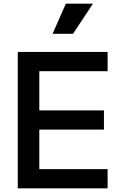

<svg xmlns="http://www.w3.org/2000/svg" viewBox="-20 -1029 641 1049"><path d="M267.1 -844.2 339.8 -1008.8H487.8L378.9 -844.2ZM77.1 0V-745.1H567.9V-640.1H194.8V-425.8H547.9V-320.8H194.8V-105H567.9V0Z"/></svg>

Font: Plus Jakarta Sans SemiBold
Style: Regular
Weight: 600
Designer: Gumpita Rahayu
Foundry: Tokotype
Version: Version 2.006